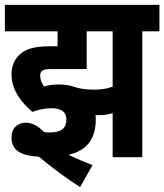

<svg xmlns="http://www.w3.org/2000/svg" viewBox="-20 -642 671 784"><path d="M191 -200C235 -200 251 -182 251 -153C251 -118 229 -101 182 -101C175 -101 167 -101 159 -103C135 -129 110 -141 85 -141C52 -141 27 -119 27 -80C27 -25 70 -6 139 -2C193 43 249 85 307 122L358 32C330 22 293 6 260 -10C340 -28 371 -82 371 -153C371 -160 371 -166 370 -172C374 -172 379 -172 383 -172C401 -172 420 -173 440 -180V0H561V-514H631V-622H0V-514H215V-453H183C112 -453 82 -439 60 -419C38 -399 27 -371 27 -338C27 -275 66 -225 112 -185C136 -194 163 -200 191 -200ZM365 -276C330 -276 306 -280 287 -286C268 -293 246 -297 220 -297C200 -297 180 -295 160 -289C150 -303 144 -316 144 -333C144 -340 146 -347 150 -351C156 -357 164 -360 186 -360H334V-514H440V-288C418 -280 393 -276 365 -276Z"/></svg>

Font: Noto Sans ExtraCondensed
Style: Bold Italic
Weight: 700
Width: 2
Italic angle: -12°
Designer: Monotype Design Team
Foundry: Monotype Imaging Inc.
Version: Version 2.013